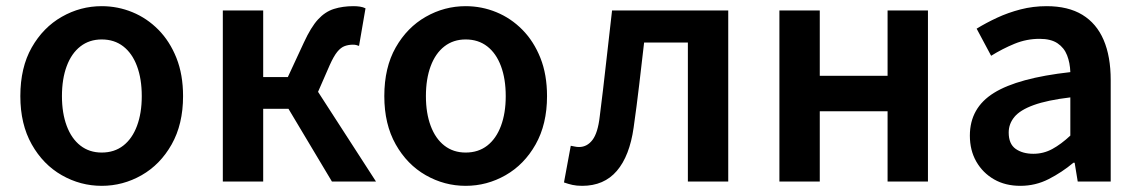

<svg xmlns="http://www.w3.org/2000/svg" viewBox="-20 -589 3697 623"><path d="M310 14Q241 14 180.5 -20.5Q120 -55 83 -120.5Q46 -186 46 -277Q46 -370 83 -435Q120 -500 180.5 -534.5Q241 -569 310 -569Q362 -569 409.5 -549.5Q457 -530 494 -492.5Q531 -455 552.5 -401Q574 -347 574 -277Q574 -186 537 -120.5Q500 -55 439.5 -20.5Q379 14 310 14ZM310 -94Q351 -94 380 -116.5Q409 -139 424.5 -180.5Q440 -222 440 -277Q440 -333 424.5 -374.5Q409 -416 380 -438.5Q351 -461 310 -461Q270 -461 241 -438.5Q212 -416 196.5 -374.5Q181 -333 181 -277Q181 -222 196.5 -180.5Q212 -139 241 -116.5Q270 -94 310 -94Z M703 0V-555H834V-339H914L966 -451Q989 -501 1012 -526Q1035 -551 1063.5 -560Q1092 -569 1127 -569Q1138 -569 1148 -567.5Q1158 -566 1166 -562L1145 -440Q1140 -442 1135.5 -443Q1131 -444 1125 -444Q1111 -444 1098.5 -439.5Q1086 -435 1074.5 -421Q1063 -407 1050 -378L1012 -291L1200 0H1057L916 -236H834V0Z M1491 14Q1422 14 1361.5 -20.5Q1301 -55 1264 -120.5Q1227 -186 1227 -277Q1227 -370 1264 -435Q1301 -500 1361.5 -534.5Q1422 -569 1491 -569Q1543 -569 1590.5 -549.5Q1638 -530 1675 -492.5Q1712 -455 1733.5 -401Q1755 -347 1755 -277Q1755 -186 1718 -120.5Q1681 -55 1620.5 -20.5Q1560 14 1491 14ZM1491 -94Q1532 -94 1561 -116.5Q1590 -139 1605.5 -180.5Q1621 -222 1621 -277Q1621 -333 1605.5 -374.5Q1590 -416 1561 -438.5Q1532 -461 1491 -461Q1451 -461 1422 -438.5Q1393 -416 1377.5 -374.5Q1362 -333 1362 -277Q1362 -222 1377.5 -180.5Q1393 -139 1422 -116.5Q1451 -94 1491 -94Z M1869 14Q1851 14 1837.5 11Q1824 8 1810 3L1832 -116Q1839 -115 1845 -113.5Q1851 -112 1859 -112Q1885 -112 1902.5 -135Q1920 -158 1926 -211Q1937 -297 1946.5 -383.5Q1956 -470 1966 -555H2343V0H2212V-451H2070Q2062 -382 2054 -313.5Q2046 -245 2036 -175Q2023 -83 1981.5 -34.5Q1940 14 1869 14Z M2509 0V-555H2640V-343H2860V-555H2991V0H2860V-228H2640V0Z M3291 14Q3242 14 3205.5 -7Q3169 -28 3148 -64.5Q3127 -101 3127 -149Q3127 -239 3205 -287.5Q3283 -336 3453 -355Q3452 -385 3442.5 -409.5Q3433 -434 3411.5 -448.5Q3390 -463 3353 -463Q3311 -463 3272 -447Q3233 -431 3196 -408L3149 -496Q3180 -515 3215.5 -531.5Q3251 -548 3291.5 -558.5Q3332 -569 3376 -569Q3446 -569 3492 -541Q3538 -513 3561 -459.5Q3584 -406 3584 -329V0H3477L3467 -61H3463Q3426 -30 3383 -8Q3340 14 3291 14ZM3333 -90Q3366 -90 3394.5 -105.5Q3423 -121 3453 -149V-273Q3378 -264 3334 -248Q3290 -232 3271.5 -209.5Q3253 -187 3253 -159Q3253 -122 3275.5 -106Q3298 -90 3333 -90Z"/></svg>

Font: Noto Sans KR SemiBold
Style: Regular
Weight: 600
Designer: Ryoko NISHIZUKA  (kana, bopomofo & ideographs); Paul D. Hunt (Latin, Greek & Cyrillic); Sandoll Communications , Soo-you
Foundry: Adobe
Version: Version 2.004-H2;hotconv 1.0.118;makeotfexe 2.5.65603